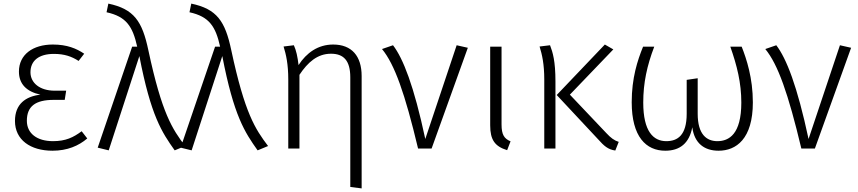

<svg xmlns="http://www.w3.org/2000/svg" viewBox="-20 -824 4758 1065"><path d="M273 -577C162 -577 85 -521 85 -427C85 -359 126 -316 204 -299C122 -289 63 -247 63 -153C63 -48 149 12 271 12C353 12 416 -15 464 -56L433 -96C387 -62 345 -41 274 -41C185 -41 129 -84 129 -154C129 -234 176 -270 278 -270H339L347 -321H283C201 -321 149 -364 149 -423C149 -487 195 -525 279 -525C337 -525 377 -511 416 -486L447 -526C404 -555 352 -577 273 -577Z M581 -804 571 -756C681 -732 716 -677 741 -565H713L522 -5L583 10L753 -513C817 -181 878 -90 949 10L1007 -14C936 -108 878 -194 803 -545C769 -707 723 -774 581 -804Z M1041 -804 1031 -756C1141 -732 1176 -677 1201 -565H1173L982 -5L1043 10L1213 -513C1277 -181 1338 -90 1409 10L1467 -14C1396 -108 1338 -194 1263 -545C1229 -707 1183 -774 1041 -804Z M1828 -577C1744 -577 1680 -531 1636 -463C1631 -508 1623 -545 1610 -573L1553 -566C1567 -521 1579 -468 1579 -383V0H1641V-409C1687 -478 1740 -526 1816 -526C1886 -526 1923 -488 1923 -395V213L1986 221V-402C1986 -513 1931 -577 1828 -577Z M2160 -573 2099 -552C2169 -467 2226 -306 2299 0H2374L2575 -559L2513 -573L2339 -53C2276 -348 2216 -500 2160 -573Z M2762 -565H2699V-129C2699 -48 2725 -12 2793 9L2812 -40C2777 -55 2762 -76 2762 -134Z M3382 -550 3335 -577 3068 -297 3297 -52C3331 -14 3352 5 3393 11L3412 -37C3387 -45 3368 -59 3343 -86L3141 -299ZM3031 -573 2973 -566C2987 -521 2999 -468 2999 -383V0H3061V-372C3061 -486 3046 -534 3031 -573Z M4094 -565H4031C4068 -460 4092 -365 4092 -255C4092 -80 4024 -41 3959 -41C3900 -41 3850 -78 3850 -193V-390L3789 -381V-193C3789 -73 3738 -41 3676 -41C3604 -41 3548 -95 3548 -255C3548 -365 3569 -460 3609 -565H3547C3516 -489 3484 -391 3484 -257C3484 -65 3564 12 3670 12C3750 12 3803 -28 3820 -118C3832 -28 3888 12 3966 12C4063 12 4156 -53 4156 -256C4156 -391 4121 -497 4094 -565Z M4286 -573 4225 -552C4295 -467 4352 -306 4425 0H4500L4701 -559L4639 -573L4465 -53C4402 -348 4342 -500 4286 -573Z"/></svg>

Font: Glow Sans SC Normal
Style: Regular
Weight: 400
Designer: Ryoko NISHIZUKA (kana, bopomofo & ideographs); Paul D. Hunt (Latin, Greek & Cyrillic); Sandoll Communications, Soo-young
Version: Version 0.93